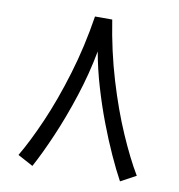

<svg xmlns="http://www.w3.org/2000/svg" viewBox="-75 -695 731 782"><g transform="rotate(10 291.0 -304.0)"><path d="M255.4 -626.5H326.7Q346.7 -498.5 381.3 -383.1Q416 -267.6 456.8 -174.1Q497.6 -80.6 535.6 -17.1L472.2 17.1Q449.2 -24.9 423.1 -82.3Q397 -139.6 371.6 -206.5Q346.2 -273.4 325 -345.2Q303.7 -417 291 -488.3Q273.4 -393.6 242.4 -298.3Q211.4 -203.1 176 -121.1Q140.6 -39.1 109.9 17.1L46.4 -17.1Q84 -80.6 124.8 -174.1Q165.5 -267.6 200.4 -383.1Q235.4 -498.5 255.4 -626.5Z"/></g></svg>

Font: Vazirmatn UI Light
Style: Regular
Weight: 300
Designer: Saber Rastikerdar
Foundry: Saber Rastikerdar
Version: Version 33.003